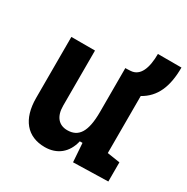

<svg xmlns="http://www.w3.org/2000/svg" viewBox="-154 -789 907 931"><g transform="rotate(30 300.0 -323.0)"><path d="M217.8 9.8C286.1 9.8 335.4 -29.3 351.6 -99.6H366.7L374 4.9L568.8 0V-107.4L497.6 -118.2V-437.5C568.8 -477.1 599.6 -548.3 599.6 -655.8H467.8C467.8 -577.6 446.8 -521 393.6 -518.6L374 -517.6H365.2V-272C365.2 -159.2 333.5 -115.7 271.5 -115.7C223.6 -115.7 195.3 -148.9 195.3 -208.5V-517.6H63V-175.8C63 -57.6 119.1 9.8 217.8 9.8Z"/></g></svg>

Font: Cascadia Code
Style: Bold
Weight: 700
Monospace: yes
Designer: Aaron Bell
Foundry: Saja Typeworks
Version: Version 2404.023